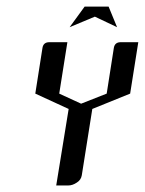

<svg xmlns="http://www.w3.org/2000/svg" viewBox="-20 -567 443 587"><path d="M87.9 -280.8 109.9 -420.9Q112.8 -438 130.9 -438H186L161.1 -280.8L228 -250L306.2 -280.8L328.1 -420.9Q331.1 -438 349.1 -438H402.8L377.9 -280.8L262.2 -233.9L230 -30.8Q227.5 -16.6 214.8 -8.8Q201.7 0 189 0H151.9L189.9 -233.9ZM192.9 -483.9 238.8 -546.9H312L337.9 -483.9L270 -516.1Z"/></svg>

Font: Hhenum
Style: Italic
Weight: 400
Designer: T. Christopher White
Version: Version 1.0